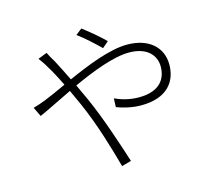

<svg xmlns="http://www.w3.org/2000/svg" viewBox="-115 -929 1229 1108"><g transform="rotate(-15 500.0 -375.0)"><path d="M589 -679C550 -718 492 -765 460 -789L423 -760C467 -728 512 -686 552 -647ZM176 -684C189 -667 207 -641 217 -622C234 -595 257 -553 282 -501C228 -476 181 -455 148 -442C130 -435 99 -424 76 -418L103 -362C151 -383 223 -420 303 -458C317 -428 331 -397 346 -364C406 -228 451 -74 482 39L539 23C504 -85 450 -253 391 -384C377 -415 362 -447 347 -479C466 -533 596 -584 689 -584C799 -584 846 -524 846 -459C846 -389 808 -319 679 -319C621 -319 571 -335 537 -351L535 -299C572 -285 625 -271 680 -271C837 -271 897 -357 897 -457C897 -561 819 -631 690 -631C586 -631 445 -574 326 -521C303 -568 281 -612 263 -646C252 -663 237 -690 230 -705Z"/></g></svg>

Font: Noto Sans CJK JP Light
Style: Regular
Weight: 300
Designer: Ryoko NISHIZUKA (kana & ideographs); Paul D. Hunt (Latin, Greek & Cyrillic); Wenlong ZHANG (bopomofo); Sandoll Communica
Foundry: Adobe Systems Incorporated
Version: Version 1.004;PS 1.004;hotconv 1.0.82;makeotf.lib2.5.63406